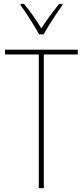

<svg xmlns="http://www.w3.org/2000/svg" viewBox="-20 -970 427 990"><path d="M182 -793H205C230 -838 271 -901 302 -943V-950H285C250 -906 220 -866 193 -824C168 -866 133 -916 103 -950H86V-943C112 -909 155 -840 182 -793ZM206 0V-689H381V-714H6V-689H180V0Z"/></svg>

Font: Noto Sans Gujarati Condensed Thin
Style: Regular
Weight: 100
Width: 3
Designer: Jelle Bosma - Monotype Design Team, Universal Thirst
Foundry: Monotype Imaging Inc.
Version: Version 2.106